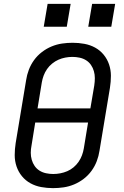

<svg xmlns="http://www.w3.org/2000/svg" viewBox="-20 -964 640 992"><path d="M254 8Q223 8 193 2.5Q163 -3 137.5 -17Q112 -31 93.5 -53.5Q75 -76 65.5 -104Q56 -132 56 -162.5Q56 -193 61 -225L115 -550Q119 -577 129 -603.5Q139 -630 156 -653.5Q173 -677 196.5 -695Q220 -713 246.5 -724Q273 -735 300.5 -739Q328 -743 355 -743Q355 -743 355 -743Q355 -743 355 -743Q386 -743 416 -737.5Q446 -732 471.5 -718Q497 -704 515.5 -681.5Q534 -659 543.5 -631Q553 -603 553 -572.5Q553 -542 548 -510L494 -185Q490 -158 480 -131.5Q470 -105 453 -81.5Q436 -58 412.5 -40Q389 -22 362.5 -11Q336 0 308.5 4Q281 8 254 8Q254 8 254 8Q254 8 254 8ZM174 -404H447L467 -522Q470 -542 470 -560.5Q470 -579 465 -596.5Q460 -614 450 -628.5Q440 -643 425 -652.5Q410 -662 391.5 -666Q373 -670 354 -670Q336 -670 317.5 -666.5Q299 -663 282 -655.5Q265 -648 249.5 -635.5Q234 -623 223 -607Q212 -591 205.5 -573.5Q199 -556 196 -538ZM255 -65Q273 -65 291.5 -68.5Q310 -72 327.5 -79.5Q345 -87 360 -99.5Q375 -112 386 -128Q397 -144 403.5 -161.5Q410 -179 413 -197L435 -331H162L143 -213Q139 -193 139 -174.5Q139 -156 144 -138.5Q149 -121 159 -106.5Q169 -92 184 -82.5Q199 -73 217.5 -69Q236 -65 255 -65ZM436 -826 456 -944H575L555 -826ZM206 -826 226 -944H345L325 -826Z"/></svg>

Font: Iosevka SS04 Extended
Style: Italic
Weight: 400
Width: 7
Italic angle: -9°
Monospace: yes
Designer: Belleve Invis
Foundry: Belleve Invis
Version: Version 19.0.0; ttfautohint (v1.8.4)